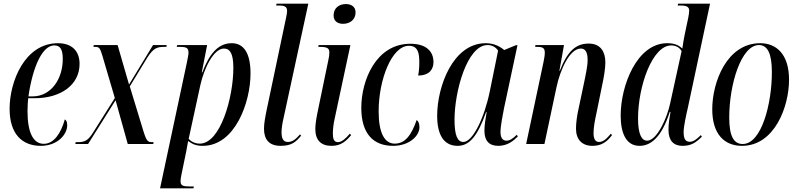

<svg xmlns="http://www.w3.org/2000/svg" viewBox="-20 -780 4326 1040"><path d="M201 10C293 10 344 -53 344 -101C344 -122 338 -130 331 -133C310 -58 272 -1 217 -1C162 -1 129 -58 129 -178C129 -198 131 -238 133 -248H169C306 -248 411 -318 411 -434C411 -504 369 -546 294 -546C114 -546 32 -338 32 -191C32 -55 99 10 201 10ZM157 -258H134C159 -427 212 -534 274 -534C306 -534 320 -513 320 -460C320 -353 257 -258 157 -258Z M388 0H457L606 -237L672 0H810L812 -10H805C781 -10 774 -15 758 -66L683 -312L778 -468C811 -520 832 -526 868 -526H881L883 -536H809L679 -322L617 -536H488L486 -526H496C519 -526 522 -518 534 -480L602 -249L484 -62C457 -19 440 -10 400 -10H390Z M992 -440 847 240H1028L1030 230H1009C972 230 958 226 958 202C958 194 959 184 963 165L989 39C992 21 995 6 999 -16C1023 1 1042 10 1078 10C1254 10 1337 -227 1337 -382C1337 -493 1300 -546 1235 -546C1157 -546 1111 -480 1076 -388H1073L1102 -536H940L937 -526H956C992 -526 1001 -519 1001 -494C1001 -484 997 -465 992 -440ZM1062 -2C1035 -2 1013 -15 1002 -28L1065 -318C1084 -406 1136 -517 1193 -517C1225 -517 1244 -491 1244 -413C1244 -252 1174 -2 1062 -2Z M1500 10C1561 10 1583 -12 1611 -45L1605 -52C1584 -28 1565 -11 1540 -11C1514 -11 1505 -30 1505 -64C1505 -84 1509 -112 1518 -150L1650 -760H1478L1476 -750H1495C1531 -750 1535 -736 1535 -719C1535 -712 1533 -700 1530 -686L1426 -192C1416 -144 1410 -110 1410 -83C1410 -24 1438 10 1500 10Z M1838 -651C1874 -651 1906 -672 1906 -713C1906 -745 1881 -758 1854 -758C1818 -758 1787 -738 1787 -696C1787 -665 1810 -651 1838 -651ZM1776 10C1827 10 1854 -15 1882 -48L1875 -56C1854 -31 1831 -10 1811 -10C1788 -10 1783 -29 1783 -57C1783 -77 1785 -103 1794 -143L1878 -536H1706L1704 -526H1715C1754 -526 1764 -517 1764 -496C1764 -483 1762 -468 1758 -452L1705 -196C1694 -145 1688 -108 1688 -82C1688 -21 1718 10 1776 10Z M2109 10C2196 10 2252 -43 2252 -91C2252 -113 2245 -124 2237 -130C2208 -47 2174 -2 2118 -2C2064 -2 2031 -58 2031 -177C2031 -349 2102 -532 2195 -532C2230 -532 2250 -513 2251 -455C2252 -424 2250 -396 2245 -371C2307 -371 2328 -406 2328 -444C2328 -496 2295 -543 2203 -543C2016 -543 1937 -344 1937 -196C1937 -56 2002 10 2109 10Z M2459 10C2522 10 2567 -42 2613 -173H2616C2610 -136 2604 -104 2604 -72C2604 -18 2629 10 2679 10C2729 10 2761 -17 2785 -41L2779 -50C2759 -30 2742 -18 2723 -18C2702 -18 2691 -35 2691 -65C2691 -98 2704 -161 2710 -193L2783 -535H2774L2711 -509C2690 -527 2657 -546 2611 -546C2433 -546 2348 -311 2348 -153C2348 -54 2381 10 2459 10ZM2490 -11C2458 -11 2442 -46 2442 -132C2442 -284 2510 -536 2621 -536C2642 -536 2664 -527 2678 -506L2633 -285C2604 -143 2541 -11 2490 -11Z M3189 10C3238 10 3267 -11 3295 -48L3289 -56C3268 -31 3249 -11 3225 -11C3205 -11 3195 -27 3195 -59C3195 -90 3202 -127 3211 -168L3242 -320C3251 -362 3259 -408 3259 -442C3259 -496 3236 -544 3169 -544C3101 -544 3055 -506 3012 -396H3010L3035 -536H2880L2879 -526H2892C2926 -526 2931 -515 2931 -493C2931 -481 2928 -464 2924 -444L2830 0H2929L2994 -306C3015 -406 3067 -517 3126 -517C3159 -517 3163 -481 3163 -455C3163 -421 3151 -368 3146 -343L3116 -201C3105 -153 3100 -114 3100 -83C3100 -25 3132 10 3189 10Z M3444 10C3502 10 3562 -31 3608 -174H3612C3606 -138 3601 -112 3601 -76C3601 -19 3628 10 3677 10C3725 10 3751 -9 3782 -40L3776 -48C3758 -30 3738 -12 3717 -12C3694 -12 3683 -26 3683 -64C3683 -96 3697 -158 3706 -197L3826 -760H3653L3651 -750H3669C3705 -750 3713 -739 3713 -722C3713 -713 3711 -699 3708 -684L3688 -589C3685 -574 3679 -541 3676 -517C3655 -536 3633 -546 3594 -546C3430 -546 3342 -317 3342 -154C3342 -65 3368 10 3444 10ZM3485 -18C3458 -18 3436 -48 3436 -138C3436 -312 3513 -534 3616 -534C3640 -534 3661 -523 3672 -503L3610 -220C3594 -143 3539 -18 3485 -18Z M3999 10C4176 10 4254 -203 4254 -348C4254 -488 4184 -546 4098 -546C3917 -546 3838 -335 3838 -188C3838 -54 3903 10 3999 10ZM4003 0C3957 0 3930 -38 3930 -143C3930 -324 3995 -536 4091 -536C4138 -536 4161 -489 4161 -389C4161 -218 4105 0 4003 0Z"/></svg>

Font: Noto Serif Display ExtraCondensed Medium
Style: Italic
Weight: 500
Width: 2
Italic angle: -12°
Designer: Monotype Design Team
Foundry: Monotype Imaging Inc.
Version: Version 2.009